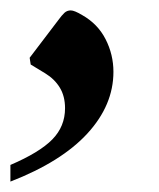

<svg xmlns="http://www.w3.org/2000/svg" viewBox="-27 -155 305 369"><path d="M-7 194V162Q49 138 73.5 113Q98 88 98 53Q98 30 88 13.5Q78 -3 60 -14L32 -31L30 -44L84 -115Q92 -126 97 -130.5Q102 -135 109 -135Q116 -135 131 -126Q161 -109 176 -79.5Q191 -50 191 -17Q191 47 141 101.5Q91 156 -7 194Z"/></svg>

Font: Spectral ExtraBold
Style: Italic
Weight: 800
Italic angle: -10°
Designer: Jean-Baptiste Levee
Foundry: Production Type
Version: Version 2.001